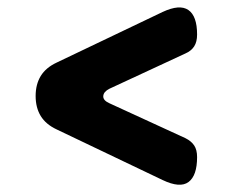

<svg xmlns="http://www.w3.org/2000/svg" viewBox="-20 -594 640 528"><path d="M427 -99 136 -238Q106 -252 92 -275Q78 -298 78 -330Q78 -362 92 -385Q106 -408 136 -422L427 -561Q474 -583 498 -566.5Q522 -550 522 -499Q522 -479 514 -466.5Q506 -454 490 -447L281 -350Q265 -342 264 -330Q263 -318 281 -310L490 -214Q506 -206 514 -194Q522 -182 522 -162Q522 -111 498.5 -93.5Q475 -76 427 -99Z"/></svg>

Font: Maple Mono NL
Style: Bold
Weight: 700
Monospace: yes
Designer: subframe7536
Version: Version 7.000